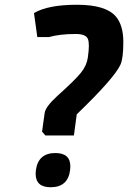

<svg xmlns="http://www.w3.org/2000/svg" viewBox="-20 -772 539 808"><path d="M350 -608Q341 -629 299 -629Q232 -629 186 -616H137L123 -717Q182 -752 304 -752Q426 -752 468 -702Q499 -665 499 -595Q499 -527 487 -500Q461 -443 303 -291L291 -202H171L157 -218L168 -297Q172 -323 221 -368Q298 -437 321.5 -467Q345 -497 349.5 -529Q354 -561 354 -579Q354 -597 350 -608ZM213 -128Q276 -128 276 -72Q276 -65 275 -56Q266 16 193 16Q130 16 130 -41Q130 -48 131 -56Q141 -128 213 -128Z"/></svg>

Font: Chau Philomene One
Style: Italic
Weight: 400
Designer: Vicente Lamonaca
Foundry: TipoType
Version: Version 1.001